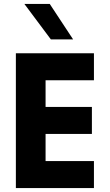

<svg xmlns="http://www.w3.org/2000/svg" viewBox="-20 -949 554 969"><path d="M103 -929.2H231L349.1 -750H236.8ZM454.1 -136.2V0H60.1V-680.2H454.1V-543.9H210V-409.2H443.8V-272.9H210V-136.2Z"/></svg>

Font: Glacial Indifference
Style: Bold
Weight: 700
Version: Version 1.001